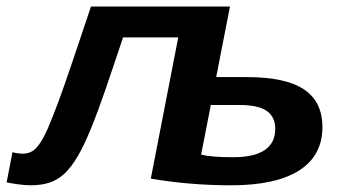

<svg xmlns="http://www.w3.org/2000/svg" viewBox="-60 -548 1049 578"><path d="M910.6 -165.5Q910.6 -79.6 840.6 -34.9Q770.5 9.8 636.2 9.8Q510.3 9.8 394 -10.3L476.6 -435.5H310.5Q295.4 -390.6 282.2 -351.3Q269 -312 257.3 -277.8Q233.9 -210 213.6 -160.4Q193.4 -110.8 174.3 -78.1Q155.8 -46.4 134.8 -25.9Q113.8 -6.3 89.1 1.7Q64.5 9.8 32.7 9.8Q14.2 9.8 -9.3 6.3Q-32.7 2.9 -40 1L-22.5 -89.8Q-6.3 -85.4 9.3 -85.4Q23.9 -85.4 35.2 -91.8Q58.6 -103.5 84.5 -162.6Q91.3 -178.2 99.1 -198.2Q106.9 -218.3 116.2 -242.7Q134.3 -292 158 -362.1Q181.6 -432.1 213.9 -528.3H632.3L590.8 -315.9H684.1Q799.8 -315.9 855.2 -278.8Q910.6 -241.7 910.6 -165.5ZM545.4 -82.5Q576.2 -74.7 641.6 -74.7Q768.6 -74.7 768.6 -160.6Q768.6 -195.8 743.2 -213.9Q717.8 -231.9 660.6 -231.9H574.7Z"/></svg>

Font: Arimo
Style: Bold Italic
Weight: 700
Italic angle: -12°
Designer: Steve Matteson
Foundry: Monotype Imaging Inc.
Version: Version 1.33